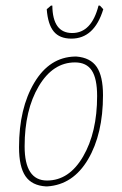

<svg xmlns="http://www.w3.org/2000/svg" viewBox="-20 -660 436 686"><path d="M337 -640 349 -627Q317 -522 235 -522Q193 -522 172 -547.5Q151 -573 147 -627L162 -640H167Q168 -542 238 -542Q307 -542 332 -640ZM248 -458H253Q303 -454 325.5 -421Q348 -388 348 -320Q348 -181 294.5 -90.5Q241 0 149 6H144Q94 3 71 -30.5Q48 -64 48 -134Q48 -273 102.5 -364.5Q157 -456 248 -458ZM248 -437Q169 -437 118.5 -352Q68 -267 68 -137Q68 -15 148 -15Q227 -15 277 -101Q327 -187 327 -317Q327 -379 308 -408Q289 -437 248 -437Z"/></svg>

Font: Alegreya Sans SC Thin
Style: Italic
Weight: 100
Italic angle: -7°
Designer: Juan Pablo del Peral
Foundry: Huerta Tipografica
Version: Version 2.007